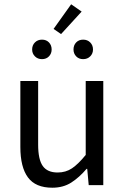

<svg xmlns="http://www.w3.org/2000/svg" viewBox="-20 -864 584 896"><path d="M224 12Q146 12 110.5 -36Q75 -84 75 -178V-486H158V-189Q158 -120 179.5 -89.5Q201 -59 249 -59Q287 -59 316 -78.5Q345 -98 380 -141V-486H462V0H394L387 -76H384Q350 -36 312.5 -12Q275 12 224 12ZM265 -705 230 -729 312 -844 361 -810ZM176 -588Q156 -588 143 -601Q130 -614 130 -633Q130 -653 143 -666Q156 -679 176 -679Q196 -679 208.5 -666Q221 -653 221 -633Q221 -614 208.5 -601Q196 -588 176 -588ZM368 -588Q348 -588 335.5 -601Q323 -614 323 -633Q323 -653 335.5 -666Q348 -679 368 -679Q388 -679 401 -666Q414 -653 414 -633Q414 -614 401 -601Q388 -588 368 -588Z"/></svg>

Font: Giro Regular
Style: Regular
Weight: 400
Designer: Paul D. Hunt
Foundry: Adobe Systems Incorporated
Version: Version 1.000;PS 1.0;hotconv 1.0.88;makeotf.lib2.5.647800